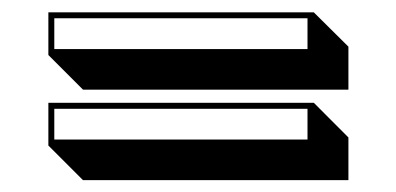

<svg xmlns="http://www.w3.org/2000/svg" viewBox="-20 -361 647 314"><path d="M493.2 -192.9 549.8 -136.2V-66.4H115.7L59.1 -123V-192.9ZM493.2 -340.8 549.8 -284.7V-214.4H115.7L59.1 -271V-340.8ZM482.9 -331.1H68.8V-280.8H482.9ZM482.9 -183.1H68.8V-132.8H482.9Z"/></svg>

Font: Linux Biolinum Shadow O
Style: Bold
Weight: 700
Designer: Philipp H. Poll
Foundry: Philipp H. Poll
Version: Version 0.9.2